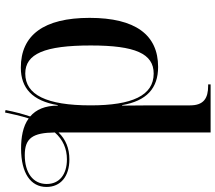

<svg xmlns="http://www.w3.org/2000/svg" viewBox="-68 -732 874 779"><g transform="rotate(90 369.5 -343.0)"><path d="M427 72 437 74C442 49 451 9 461 -22C493 2 539 9 583 9C683 9 739 -30 739 -94C739 -152 696 -187 627 -187C582 -187 546 -172 518 -143V-760H323V-750H329C379 -750 408 -732 408 -677V-580C408 -545 408 -475 409 -401H407C390 -500 339 -547 252 -547C122 -547 53 -455 53 -269C53 -83 123 10 255 10C338 10 390 -37 407 -140H409C409 -88 425 -52 453 -28C443 2 434 35 427 72ZM279 -8C199 -8 165 -86 165 -274C165 -454 198 -529 279 -529C368 -529 408 -442 408 -273C408 -94 365 -8 279 -8ZM610 -6C541 -6 519 -38 518 -128C547 -161 584 -177 627 -177C689 -177 727 -146 727 -95C727 -39 681 -6 610 -6Z"/></g></svg>

Font: Noto Serif Display Medium
Style: Regular
Weight: 500
Designer: Monotype Design Team
Foundry: Monotype Imaging Inc.
Version: Version 2.009